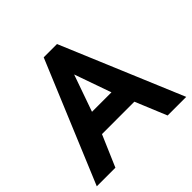

<svg xmlns="http://www.w3.org/2000/svg" viewBox="-181 -921 1102 1102"><g transform="rotate(-45 370.0 -369.5)"><path d="M7 0 315 -739H423L733 0H582L503 -191H240L158 0ZM290 -322H448L369 -546Z"/></g></svg>

Font: Involve
Style: Bold
Weight: 700
Designer: Stefan Peev
Foundry: Context Ltd.
Version: Version 1.001